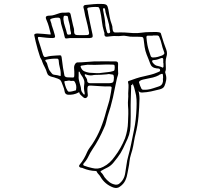

<svg xmlns="http://www.w3.org/2000/svg" viewBox="-20 -854 1040 969"><path d="M679 -398Q681 -387 682.5 -377Q684 -367 684 -356Q683 -311 679 -266Q675 -221 664 -177Q660 -162 657.5 -146.5Q655 -131 652 -116Q648 -96 641.5 -76.5Q635 -57 633 -36Q632 -23 629 -9.5Q626 4 624 17Q621 38 612.5 56.5Q604 75 585 88Q571 99 551 92Q530 84 514 70.5Q498 57 487 38Q483 31 477 25Q471 19 468 12Q468 9 463 9Q430 8 399 -5Q396 -7 393 -7Q390 -7 387 -8Q374 -13 382 -23Q394 -37 403.5 -53.5Q413 -70 420 -87Q425 -98 432 -107.5Q439 -117 446 -127Q471 -165 488 -207Q505 -249 516 -293Q521 -312 527 -330Q533 -348 536 -367Q538 -378 540 -388Q542 -398 543 -408Q546 -418 534 -418Q510 -417 486.5 -419Q463 -421 440 -422Q429 -423 425 -419.5Q421 -416 421 -405Q421 -398 421.5 -391.5Q422 -385 423 -377Q425 -366 415 -360Q407 -356 398 -365Q393 -370 387.5 -374.5Q382 -379 380 -387Q380 -391 376 -387Q363 -380 349.5 -377.5Q336 -375 322 -376Q308 -378 306 -393Q304 -406 299 -417.5Q294 -429 290 -441Q286 -450 278.5 -454Q271 -458 263 -460Q258 -462 253 -463.5Q248 -465 243 -466Q234 -468 227 -472.5Q220 -477 217 -487Q213 -502 205.5 -515.5Q198 -529 193 -543Q192 -549 188.5 -554Q185 -559 183 -564Q176 -584 170.5 -604Q165 -624 160 -644Q158 -652 156.5 -660Q155 -668 153 -676Q152 -681 157 -683Q161 -685 169 -685Q184 -684 199.5 -683Q215 -682 231 -680Q236 -679 236 -681.5Q236 -684 235 -687Q231 -704 226.5 -720Q222 -736 215 -752Q209 -765 212.5 -770Q216 -775 230 -775Q243 -775 255 -779Q267 -783 279 -787Q283 -788 286.5 -789Q290 -790 294 -790Q301 -790 308.5 -790Q316 -790 323 -791Q335 -793 337 -779Q341 -762 344.5 -744.5Q348 -727 353 -710Q354 -706 354 -702Q354 -698 354 -694Q354 -677 370 -677Q394 -676 418 -677Q433 -677 429 -692Q423 -725 414 -759Q410 -773 407.5 -788Q405 -803 401 -817Q400 -822 403.5 -825.5Q407 -829 412 -829Q432 -831 453 -833Q474 -835 494 -834Q512 -834 518 -828.5Q524 -823 527 -806Q530 -787 533.5 -768Q537 -749 544 -731Q548 -722 548 -708Q549 -698 553 -693.5Q557 -689 567 -690Q589 -691 610 -690Q631 -689 653 -687Q674 -686 694 -689Q714 -692 735 -692Q747 -692 759 -692.5Q771 -693 783 -691Q790 -690 792 -685Q794 -680 795 -675Q806 -637 819 -604Q826 -585 820 -568Q816 -555 816 -541Q816 -527 817 -513Q817 -509 817 -504.5Q817 -500 815 -495Q813 -491 814 -487.5Q815 -484 816 -480Q821 -464 818.5 -449Q816 -434 810 -420Q807 -413 800.5 -409Q794 -405 786 -403Q764 -397 742 -392.5Q720 -388 697 -387Q691 -387 686 -389Q681 -391 679 -398ZM460 -819Q445 -819 427 -816Q418 -813 421 -805Q423 -801 423.5 -796Q424 -791 425 -786Q430 -760 435.5 -733.5Q441 -707 447 -680Q449 -670 446.5 -666.5Q444 -663 433 -662H334Q328 -662 325 -661Q314 -659 310.5 -660.5Q307 -662 305 -673Q301 -694 294 -714Q287 -734 285 -755Q284 -765 273 -765Q259 -765 247 -762Q236 -759 234 -756.5Q232 -754 236 -745Q238 -741 239 -736.5Q240 -732 241 -727Q246 -714 249.5 -701.5Q253 -689 257 -676Q259 -668 257 -665.5Q255 -663 247 -662Q231 -662 215 -663.5Q199 -665 184 -667Q174 -669 172 -666Q170 -663 173 -654Q179 -635 185 -616.5Q191 -598 197 -578Q200 -570 203 -567.5Q206 -565 214 -567Q227 -571 240 -572Q253 -573 266 -574Q286 -576 288.5 -573Q291 -570 293 -550Q297 -512 305 -474Q306 -468 313 -465Q321 -463 327.5 -463.5Q334 -464 341 -463Q350 -462 352.5 -464Q355 -466 355 -475Q355 -483 355 -492Q355 -501 354 -509Q353 -520 358 -529Q363 -538 370 -539Q391 -539 412 -541Q433 -543 454 -544Q482 -545 509 -544.5Q536 -544 564 -544Q576 -544 576 -532Q576 -522 575.5 -512Q575 -502 576 -492Q578 -482 574.5 -472.5Q571 -463 569 -453Q564 -431 559.5 -408Q555 -385 550 -362Q539 -313 523 -267Q519 -253 515.5 -237.5Q512 -222 505 -208Q493 -180 478.5 -153Q464 -126 447 -101Q435 -83 426 -64Q417 -45 402 -29Q402 -29 402 -28.5Q402 -28 401 -27Q398 -21 404 -18Q415 -14 425 -11Q435 -8 445 -6Q475 2 501 -12Q519 -21 533.5 -34.5Q548 -48 559 -64Q575 -85 588 -108Q601 -131 611 -156Q625 -197 626 -237Q627 -258 627.5 -279Q628 -300 626 -321Q625 -337 626.5 -352Q628 -367 627 -383Q627 -397 628.5 -411.5Q630 -426 626 -440Q625 -443 629 -445Q648 -452 667.5 -458.5Q687 -465 707 -469Q724 -473 740.5 -477Q757 -481 773 -488Q778 -490 783.5 -492.5Q789 -495 788 -501Q787 -507 781 -508Q775 -509 770 -509Q745 -512 738 -533Q734 -544 729.5 -555.5Q725 -567 720 -579Q713 -597 710 -616.5Q707 -636 705 -655Q704 -663 701 -665.5Q698 -668 690 -668Q672 -669 654 -668.5Q636 -668 619 -672Q606 -675 593 -673Q580 -671 567 -672Q556 -673 544.5 -671.5Q533 -670 522 -669Q508 -667 507 -679Q507 -683 507 -686.5Q507 -690 505 -694Q497 -720 494 -747.5Q491 -775 485 -801Q481 -815 478.5 -817Q476 -819 460 -819ZM536 -695Q533 -706 532 -718Q531 -730 527 -742Q523 -759 517.5 -775Q512 -791 510 -808Q508 -814 504 -813Q500 -813 500 -807Q500 -802 501 -800Q505 -781 508 -762.5Q511 -744 512 -725Q513 -717 515.5 -708.5Q518 -700 520 -692Q523 -685 529 -686Q537 -688 536 -695ZM300 -759V-756Q302 -737 308 -720Q314 -703 318 -685Q320 -679 325.5 -679Q331 -679 335 -680Q339 -681 338.5 -684Q338 -687 338 -690Q337 -695 335.5 -700Q334 -705 334 -709Q334 -724 329.5 -738Q325 -752 323 -767Q323 -774 314 -774Q306 -776 303 -773Q300 -770 300 -759ZM751 -675V-674H726Q719 -674 719 -666Q720 -656 721 -646.5Q722 -637 724 -627Q727 -612 731.5 -598Q736 -584 741 -570Q745 -563 754 -564Q765 -564 776.5 -567Q788 -570 798 -574Q806 -578 808.5 -582Q811 -586 807 -595Q800 -612 796 -630.5Q792 -649 784 -667Q781 -675 773 -675ZM805 -535H804V-548Q806 -567 789 -559Q771 -551 756 -551Q743 -550 750 -539Q759 -527 769 -523Q777 -521 785 -519Q793 -517 800 -513Q803 -511 805 -517ZM286 -470Q288 -491 282.5 -510.5Q277 -530 276 -551Q274 -558 268 -558Q243 -559 214 -553Q206 -552 210 -545Q215 -540 217.5 -533.5Q220 -527 221 -521Q223 -514 226 -506.5Q229 -499 234 -493Q238 -489 241.5 -483.5Q245 -478 252 -477Q271 -475 286 -470ZM431 -527Q422 -528 412.5 -526Q403 -524 392 -523Q384 -521 388 -514Q394 -499 406 -494Q418 -489 431 -487Q448 -486 465 -485Q482 -484 498 -487Q512 -489 524.5 -490Q537 -491 550 -495Q558 -497 558 -503Q558 -505 558.5 -508Q559 -511 559 -513Q559 -524 557 -526Q555 -528 544 -528Q516 -529 488 -527.5Q460 -526 431 -527ZM377 -471Q376 -461 378 -451Q380 -441 383 -431Q385 -424 387 -417Q389 -410 389 -403Q390 -396 392.5 -391.5Q395 -387 399 -382Q401 -381 402 -378.5Q403 -376 406 -377Q408 -379 407.5 -381.5Q407 -384 407 -386Q402 -407 405 -427Q408 -442 402 -455Q398 -465 391.5 -473Q385 -481 382 -491Q380 -493 379 -493Q377 -493 377 -489ZM802 -458H803V-464Q803 -479 800 -481Q797 -483 783 -476V-475Q768 -467 752 -463Q736 -459 719 -456Q711 -454 702.5 -452.5Q694 -451 686 -446Q680 -441 682 -437Q684 -429 687 -421.5Q690 -414 694 -406Q697 -401 703 -401Q709 -401 714.5 -401Q720 -401 726 -402Q740 -404 753 -408.5Q766 -413 779 -417Q799 -422 802 -441Q803 -445 802.5 -449.5Q802 -454 802 -458ZM434 -434H526Q546 -434 550.5 -439.5Q555 -445 555 -464Q555 -466 554.5 -467Q554 -468 554 -469Q554 -478 546 -478Q539 -479 533 -480Q527 -481 520 -479Q492 -476 462 -476Q458 -476 454 -475.5Q450 -475 446 -474Q432 -472 417 -477Q415 -478 412.5 -479Q410 -480 408 -478Q407 -477 408 -474Q409 -471 410 -469Q412 -466 414 -463.5Q416 -461 417 -458Q420 -454 420 -448Q420 -435 434 -434ZM332 -447Q327 -448 321.5 -446.5Q316 -445 310 -445Q304 -445 305 -439Q306 -432 308.5 -424.5Q311 -417 314 -409Q321 -393 326 -391.5Q331 -390 344 -393Q348 -394 351.5 -395Q355 -396 359 -397Q364 -397 364 -402Q366 -412 364.5 -421.5Q363 -431 358 -440Q354 -447 347 -446Q340 -445 334 -446Q334 -447 332 -447ZM650 -432Q647 -430 648 -426.5Q649 -423 647 -424Q641 -426 641.5 -423Q642 -420 642 -418Q642 -402 641 -386Q640 -370 640 -353Q639 -324 639.5 -294.5Q640 -265 639 -236Q639 -215 636 -194.5Q633 -174 624 -154Q613 -130 601.5 -105.5Q590 -81 573 -59Q563 -46 552 -32.5Q541 -19 525 -10Q517 -6 508 -1.5Q499 3 491 8Q490 9 488 10.5Q486 12 489 15Q495 20 499.5 27Q504 34 508 41Q519 55 532 65Q545 75 563 78Q572 79 579 75Q607 55 612 19Q616 -2 618.5 -23Q621 -44 627 -65Q636 -97 642.5 -130.5Q649 -164 656 -197Q662 -225 665 -253Q668 -281 669 -309Q670 -331 669 -352Q668 -373 662 -393Q660 -403 657 -412.5Q654 -422 650 -432Z"/></svg>

Font: Rock 3D
Style: Regular
Weight: 400
Version: Version 1.000